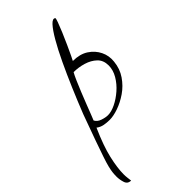

<svg xmlns="http://www.w3.org/2000/svg" viewBox="-267 -580 890 890"><g transform="rotate(-45 178.5 -135.0)"><path d="M16 257Q-6 257 -12.5 236.5Q-19 216 -19 196Q-19 182 -17.5 169Q-16 156 -11.5 137.5Q-7 119 3.5 88Q14 57 31.5 7.5Q49 -42 77 -118Q101 -179 127.5 -241Q154 -303 180 -358Q206 -413 229.5 -453.5Q253 -494 271 -513.5Q289 -533 300 -524Q302 -522 295 -502.5Q288 -483 276 -454.5Q264 -426 251 -397.5Q238 -369 228.5 -349Q219 -329 217 -326Q263 -326 293.5 -306Q324 -286 339 -255Q354 -224 350 -189Q346 -146 323 -112.5Q300 -79 268 -57Q236 -35 203 -23.5Q170 -12 145 -12Q126 -12 108 -15.5Q90 -19 76 -30Q39 53 25.5 112Q12 171 12 212Q12 225 13.5 236Q15 247 16 257ZM155 -33Q177 -33 205 -46.5Q233 -60 259.5 -83Q286 -106 303 -135Q320 -164 320 -194Q320 -228 299 -248Q278 -268 246.5 -277.5Q215 -287 183 -287Q176 -275 165.5 -251Q155 -227 143 -197.5Q131 -168 120 -139.5Q109 -111 101 -90.5Q93 -70 90 -63Q98 -47 118.5 -40Q139 -33 155 -33Z"/></g></svg>

Font: Bonheur Royale
Style: Regular
Weight: 400
Designer: Robert E. Leuschke
Foundry: Robert E. Leuschke
Version: Version 1.010; ttfautohint (v1.8.3)